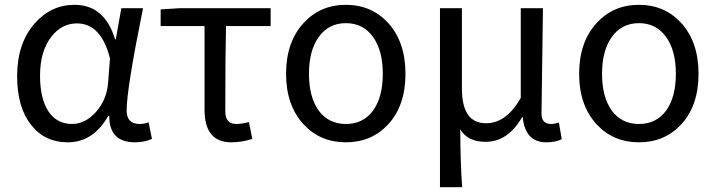

<svg xmlns="http://www.w3.org/2000/svg" viewBox="-20 -577 2967 796"><path d="M110 -58Q51 -131 51 -262Q51 -396 123 -479Q191 -557 289 -557Q414 -557 457 -414H460L483 -543H573Q505 -208 505 -119Q505 -63 559 -63Q577 -63 596 -70L610 -1Q578 13 540 13Q432 13 433 -97H429Q367 13 261 13Q166 13 110 -58ZM378 -113Q422 -163 428 -232L436 -335Q399 -480 299 -480Q236 -480 193 -425Q146 -365 146 -263Q146 -168 181 -115Q216 -63 279 -63Q333 -63 378 -113Z M828 -122V-469H646V-538L724 -543H1102V-469H917Q914 -346 914 -116Q914 -63 959 -63Q983 -63 1012 -71L1026 -1Q982 13 939 13Q828 13 828 -122Z M1239 -61Q1166 -140 1166 -271Q1166 -403 1239 -482Q1308 -557 1414 -557Q1520 -557 1589 -482Q1661 -403 1661 -271Q1661 -139 1589 -61Q1520 13 1414 13Q1308 13 1239 -61ZM1527 -119Q1567 -175 1567 -271Q1567 -367 1527 -423Q1486 -481 1414 -481Q1342 -481 1301 -423Q1261 -367 1261 -271Q1261 -175 1301 -119Q1342 -63 1414 -63Q1486 -63 1527 -119Z M1804 -543H1895V-210Q1895 -66 1995 -66Q2079 -66 2139 -171V-543H2231L2225 -106Q2225 -63 2265 -63Q2278 -63 2297 -69L2309 0Q2283 13 2245 13Q2157 13 2147 -92H2145Q2086 11 1993 11Q1919 11 1888 -41Q1889 105 1896 199H1804Z M2454 -61Q2381 -140 2381 -271Q2381 -403 2454 -482Q2523 -557 2629 -557Q2735 -557 2804 -482Q2876 -403 2876 -271Q2876 -139 2804 -61Q2735 13 2629 13Q2523 13 2454 -61ZM2742 -119Q2782 -175 2782 -271Q2782 -367 2742 -423Q2701 -481 2629 -481Q2557 -481 2516 -423Q2476 -367 2476 -271Q2476 -175 2516 -119Q2557 -63 2629 -63Q2701 -63 2742 -119Z"/></svg>

Font: 思源黑体R
Style: Regular
Weight: 400
Designer: Ryoko NISHIZUKA  (kana & ideographs); Paul D. Hunt (Latin, Greek & Cyrillic); Wenlong ZHANG  (bopomofo); Sandoll Communi
Foundry: Adobe Systems Incorporated
Version: Version 1.00 June 24, 2014, initial release